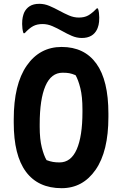

<svg xmlns="http://www.w3.org/2000/svg" viewBox="-20 -966 640 1006"><path d="M303 -720Q422 -720 485 -632.5Q548 -545 548 -371V-353Q548 -173 481 -76.5Q414 20 303 20Q180 20 116 -66Q52 -152 52 -323V-341Q52 -524 120 -622Q188 -720 303 -720ZM188 -301Q188 -237 199 -193.5Q210 -150 224 -127Q243 -120 258 -117.5Q273 -115 292 -115Q352 -115 382 -183.5Q412 -252 412 -379V-393Q412 -460 401 -504Q390 -548 376 -572Q357 -580 343 -582.5Q329 -585 308 -585Q248 -585 218 -515.5Q188 -446 188 -315ZM393 -874Q422 -874 442 -885Q462 -896 487 -922H493Q497 -912 498.5 -898.5Q500 -885 500 -874Q500 -849 496.5 -835.5Q493 -822 489 -813Q467 -767 409 -767Q382 -767 356.5 -778Q331 -789 305.5 -803.5Q280 -818 254.5 -829Q229 -840 203 -840Q174 -840 153.5 -829Q133 -818 109 -792H103Q99 -803 97.5 -816.5Q96 -830 96 -840Q96 -862 99 -875.5Q102 -889 106 -899Q116 -921 135.5 -933.5Q155 -946 186 -946Q213 -946 239 -935Q265 -924 290.5 -910Q316 -896 341.5 -885Q367 -874 393 -874Z"/></svg>

Font: Recursive Mn Csl St
Style: Bold
Weight: 700
Monospace: yes
Version: Version 1.079;hotconv 1.0.112;makeotfexe 2.5.65598; ttfautoh